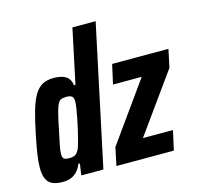

<svg xmlns="http://www.w3.org/2000/svg" viewBox="-108 -859 1020 982"><g transform="rotate(-15 402.0 -367.5)"><path d="M109 8Q75 8 53.5 -1Q32 -10 21.5 -32.5Q11 -55 11 -93Q11 -122 17 -162Q23 -202 34 -256Q49 -331 63.5 -381.5Q78 -432 96 -462Q114 -492 138 -505Q162 -518 196 -518Q225 -518 245 -511.5Q265 -505 276 -490.5Q287 -476 289 -455H297L358 -743H481L323 0H206L215 -61H207Q196 -34 179.5 -18.5Q163 -3 144.5 2.5Q126 8 109 8ZM172 -101Q185 -101 195 -104.5Q205 -108 213 -118Q221 -128 227 -145Q231 -157 237 -180Q243 -203 249.5 -231Q256 -259 261.5 -287Q267 -315 270.5 -338Q274 -361 274 -372Q274 -394 265 -401Q256 -408 237 -408Q220 -408 209.5 -404.5Q199 -401 191 -386.5Q183 -372 175 -341Q167 -310 156 -255Q145 -205 139.5 -176Q134 -147 134 -131Q134 -118 138 -111.5Q142 -105 150.5 -103Q159 -101 172 -101ZM392 0 412 -95 635 -407H483L506 -510H804L784 -415L560 -103H719L696 0Z"/></g></svg>

Font: Saira Condensed
Style: Bold Italic
Weight: 700
Width: 3
Italic angle: -12°
Designer: Hector Gatti with collaboration of the Omnibus-Type team
Foundry: Omnibus-Type
Version: Version 1.101